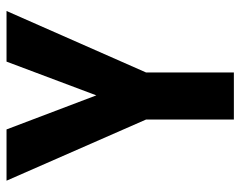

<svg xmlns="http://www.w3.org/2000/svg" viewBox="-96 -658 754 603"><g transform="rotate(-90 281.5 -357.0)"><path d="M207 0H355V-276L548 -714H389L283 -432L176 -714H15L207 -276Z"/></g></svg>

Font: Noto Sans Mono SemiCondensed ExtraBold
Style: Regular
Weight: 800
Width: 4
Designer: Monotype Design Team
Foundry: Monotype Imaging Inc.
Version: Version 2.014